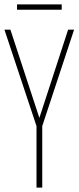

<svg xmlns="http://www.w3.org/2000/svg" viewBox="-20 -848 355 868"><path d="M158 -315 288 -714H315L171 -278V0H145V-278L0 -714H27ZM259 -828V-804H57V-828Z"/></svg>

Font: Noto Sans ExtraCondensed Thin
Style: Regular
Weight: 100
Width: 2
Designer: Monotype Design Team
Foundry: Monotype Imaging Inc.
Version: Version 2.013; ttfautohint (v1.8.4.7-5d5b)